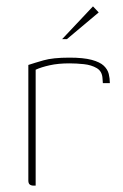

<svg xmlns="http://www.w3.org/2000/svg" viewBox="-20 -583 387 603"><path d="M92 0H86Q78 0 73.5 -3.5Q69 -7 69 -16V-379Q87 -385 116.5 -393.5Q146 -402 198 -402Q242 -402 268 -395Q294 -388 306 -376.5Q318 -365 321.5 -351Q325 -337 325 -322H303L302 -336Q301 -359 284 -369Q267 -379 243.5 -381.5Q220 -384 198 -384Q163 -384 136 -378Q109 -372 92 -364ZM175 -460 272 -563 290 -544 190 -460Z"/></svg>

Font: Genos Thin
Style: Regular
Weight: 100
Designer: Robert E. Leuschke
Foundry: Robert E. Leuschke
Version: Version 1.010